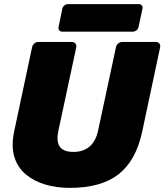

<svg xmlns="http://www.w3.org/2000/svg" viewBox="-20 -904 800 934"><path d="M319 10Q255 10 199.5 -6.5Q144 -23 104.5 -56.5Q65 -90 49.5 -142Q34 -194 49 -265L136 -674Q138 -685 147 -692.5Q156 -700 167 -700H329Q340 -700 346.5 -692.5Q353 -685 351 -674L264 -268Q253 -217 270.5 -191Q288 -165 337 -165Q385 -165 415.5 -191Q446 -217 457 -268L544 -674Q546 -685 555 -692.5Q564 -700 575 -700H738Q749 -700 755 -692.5Q761 -685 759 -674L672 -265Q642 -123 557 -56.5Q472 10 319 10ZM283 -750Q273 -750 268 -756.5Q263 -763 265 -773L283 -861Q285 -871 293 -877.5Q301 -884 311 -884H655Q665 -884 670 -877.5Q675 -871 673 -861L654 -773Q652 -763 644 -756.5Q636 -750 626 -750Z"/></svg>

Font: Rubik ExtraBold
Style: Italic
Weight: 800
Italic angle: -12°
Designer: Hubert and Fischer
Foundry: Hubert and Fischer
Version: Version 2.300;gftools[0.9.30]